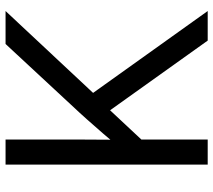

<svg xmlns="http://www.w3.org/2000/svg" viewBox="-58 -710 768 691"><g transform="rotate(-90 325.5 -364.0)"><path d="M140.6 -208V-315.9Q165.5 -347.2 190.7 -376.2Q215.8 -405.3 241.5 -434.1Q267.1 -462.9 293.9 -491.2L513.2 -727.5H631.8L321.3 -395.5L316.4 -396ZM79.1 0V-727.5H169.4V-476.1L168.5 -320.8L169.4 -276.9V0ZM525.4 0 259.8 -372.1 315.4 -442.9 631.8 0Z"/></g></svg>

Font: Inter 24pt
Style: Regular
Weight: 400
Designer: Rasmus Andersson
Foundry: rsms
Version: Version 4.001;git-66647c0bb